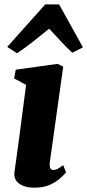

<svg xmlns="http://www.w3.org/2000/svg" viewBox="-20 -860 404 890"><path d="M140.5 10Q108 10 86 0.8Q64 -8.5 54 -24.5Q44 -40.5 47 -61.5Q50 -83.5 54.2 -113.8Q58.5 -144 63.5 -181.8Q68.5 -219.5 74.5 -264.2Q80.5 -309 87 -359.8Q93.5 -410.5 101 -466.5L45.5 -496.5L53 -537L247 -564L273 -551L211 -108.5Q208.5 -90.5 212.8 -81.2Q217 -72 227.5 -72Q236.5 -72 246.5 -77Q256.5 -82 273 -94.5L286 -61Q279.5 -52.5 261.2 -35.5Q243 -18.5 213 -4.2Q183 10 140.5 10ZM59 -613 13.5 -642.5 189.5 -839.5H254L364.5 -640.5L315 -615.5Q288.5 -640 261.5 -669.2Q234.5 -698.5 208 -727Q171.5 -697.5 134 -667.8Q96.5 -638 59 -613Z"/></svg>

Font: Merriweather 28pt Black
Style: Italic
Weight: 900
Italic angle: -7.8°
Version: Version 2.101